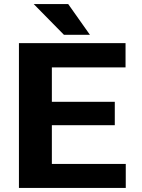

<svg xmlns="http://www.w3.org/2000/svg" viewBox="-20 -923 699 943"><path d="M543.8 -308V-423H234.7V-592H596.6V-711H73V0H597.7V-118H234.7V-308ZM421.7 -752 315 -903H145.6L294.1 -752Z"/></svg>

Font: Asimov
Style: Wid
Weight: 500
Designer: Google
Version: Version 2.000980; 2014